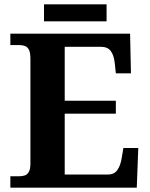

<svg xmlns="http://www.w3.org/2000/svg" viewBox="-20 -870 693 890"><path d="M28 0V-53H70Q84 -53 95.5 -57Q107 -61 114 -74Q121 -87 121 -113V-596Q121 -625 114.5 -638.5Q108 -652 96.5 -656.5Q85 -661 70 -661H28V-714H583L587 -530H517L512 -577Q508 -614 493.5 -633.5Q479 -653 448 -653H280V-403H517V-343H280V-61H480Q510 -61 524.5 -82.5Q539 -104 544 -137L552 -184H621L614 0ZM184 -771V-850H474V-771Z"/></svg>

Font: Noto Serif Kannada
Style: Bold
Weight: 700
Version: Version 2.003